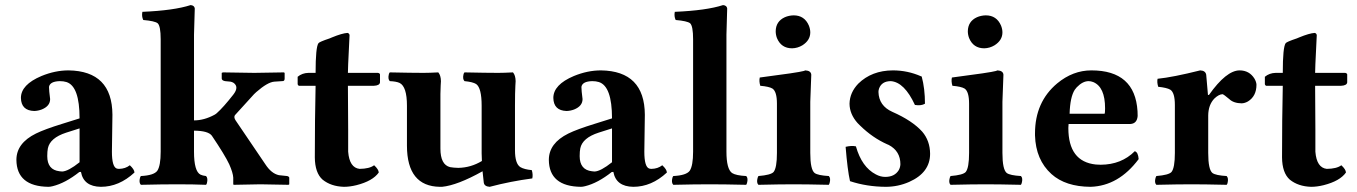

<svg xmlns="http://www.w3.org/2000/svg" viewBox="-20 -718 5285 748"><path d="M295.4 -48.3 289.1 -47.9Q234.9 -4.9 185.5 7.3Q175.8 9.8 168.9 9.8Q44.9 8.3 43.9 -95.2Q43.9 -160.2 120.1 -197.8Q153.8 -214.4 223.1 -235.8L290 -256.8Q290 -382.3 238.8 -398.4Q227.5 -401.9 212.9 -401.9Q174.3 -400.9 170.9 -379.4Q170.9 -365.7 175.3 -332Q175.3 -304.7 142.6 -291.5Q128.4 -286.1 113.3 -285.6Q62.5 -287.1 61.5 -336.4Q61.5 -388.2 141.6 -421.9Q194.8 -443.8 247.1 -443.8Q417 -441.4 418 -271L416 -127Q416 -68.4 434.6 -61.5Q439.5 -60.1 443.8 -60.1Q468.3 -60.5 485.8 -74.2Q503.4 -58.1 503.9 -45.9Q443.8 9.8 373 9.8Q305.7 8.8 295.4 -48.3ZM290 -217.8 237.8 -201.2Q174.8 -180.7 166.5 -140.1Q164.1 -128.4 164.1 -109.9Q164.1 -56.2 211.9 -50.8Q217.3 -50.3 222.2 -49.8Q246.1 -50.8 290 -85.9Z M606 -127V-564.9Q606 -616.7 594.2 -627.4Q583 -636.2 538.1 -640.1Q531.2 -654.3 534.7 -671.9Q658.2 -677.2 722.7 -698.2Q737.3 -696.8 738.8 -685.1Q738.8 -683.1 735.8 -583V-249Q775.4 -249 815.9 -271Q821.8 -274.4 824.7 -277.3Q850.1 -299.8 888.7 -349.1Q912.6 -379.4 889.6 -395.5Q883.8 -398.9 877.9 -399.9L856.9 -401.9Q844.2 -404.3 843.8 -412.1V-434.1L848.6 -436Q849.6 -436 970.7 -434.1L1085.9 -436L1088.9 -434.1V-412.1Q1088.9 -403.8 1083.5 -402.3Q1081.1 -401.9 1079.1 -401.9L1048.8 -399.9Q1022.5 -397.9 978.5 -359.4Q973.6 -355 969.7 -351.1L895 -269Q890.1 -260.7 897.9 -249L1013.7 -78.1Q1037.1 -42 1066.4 -35.6Q1068.4 -35.2 1069.8 -35.2L1098.6 -32.2Q1106 -30.3 1106.9 -25.9V0L1104 2Q1103 2 994.6 0L890.6 2L888.7 0V-25.9Q887.7 -44.9 873 -78.1Q856 -114.3 805.2 -189.5Q791 -208.5 735.8 -209V-127Q735.8 -50.3 761.2 -37.6Q769.5 -33.7 782.7 -32.2Q791 -23.9 786.1 -4.4Q784.7 0 782.7 2Q734.4 0 670.9 0Q612.3 0 528.8 2Q520.5 -6.3 525.4 -25.4Q526.9 -29.8 528.8 -32.2Q579.6 -34.7 592.8 -52.7Q606 -72.3 606 -127Z M1181.6 -434.1H1209.5Q1209.5 -534.7 1220.7 -549.8Q1224.6 -555.2 1264.2 -568.4Q1270 -570.3 1273.4 -572.3Q1312.5 -588.4 1334 -589.8Q1340.8 -587.9 1341.8 -581.1Q1341.8 -579.1 1336.4 -467.8L1335.4 -434.1H1452.6Q1459.5 -432.6 1460.4 -428.2V-397Q1459 -384.8 1436.5 -383.8H1335.4Q1335.4 -325.2 1336.4 -213.9Q1336.9 -147.5 1336.4 -127Q1341.3 -64.5 1380.9 -60.1Q1419.4 -60.5 1437.5 -74.2Q1455.1 -58.1 1455.6 -45.9Q1432.1 -12.7 1368.7 3.4Q1342.8 9.8 1319.8 9.8Q1269.5 8.3 1236.8 -18.1Q1207 -44.4 1206.5 -105Q1206.5 -252.9 1209.5 -383.8H1144.5Q1140.1 -385.7 1139.6 -390.1V-418.9Q1157.2 -433.6 1181.6 -434.1Z M1986.3 -132.8Q1986.3 -80.1 2007.3 -66.9Q2022 -58.1 2051.8 -55.2Q2057.1 -37.1 2053.7 -22.9Q1968.8 -11.7 1887.7 9.8Q1866.7 8.3 1864.7 -6.8Q1864.7 -8.3 1859.9 -50.8Q1762.2 3.9 1702.1 9.8Q1697.3 10.3 1693.4 9.8Q1565.9 7.8 1565.4 -149.9V-306.2Q1565.4 -380.9 1536.6 -395Q1523.4 -400.9 1498.5 -401.9Q1490.2 -410.2 1495.1 -429.7Q1496.6 -434.1 1498.5 -436Q1585 -434.1 1630.4 -434.1Q1652.3 -434.1 1687.5 -436Q1697.3 -424.8 1697.8 -401.9Q1697.8 -393.6 1696.8 -384.3Q1695.3 -358.9 1695.8 -306.2V-139.2Q1695.8 -76.2 1733.4 -66.9Q1745.6 -64.5 1765.6 -64Q1814.5 -64.9 1857.4 -90.8Q1856.4 -107.4 1856.4 -120.6V-306.2Q1856.4 -375.5 1835 -390.6Q1821.8 -398.9 1789.6 -401.9Q1781.2 -410.2 1786.1 -429.7Q1787.6 -434.1 1789.6 -436Q1876 -434.1 1921.4 -434.1Q1941.9 -434.1 1978.5 -436Q1988.3 -424.8 1988.8 -401.9Q1988.8 -393.6 1987.8 -384.3Q1986.3 -358.9 1986.3 -306.2Z M2369.6 -48.3 2363.3 -47.9Q2309.1 -4.9 2259.8 7.3Q2250 9.8 2243.2 9.8Q2119.1 8.3 2118.2 -95.2Q2118.2 -160.2 2194.3 -197.8Q2228 -214.4 2297.4 -235.8L2364.3 -256.8Q2364.3 -382.3 2313 -398.4Q2301.8 -401.9 2287.1 -401.9Q2248.5 -400.9 2245.1 -379.4Q2245.1 -365.7 2249.5 -332Q2249.5 -304.7 2216.8 -291.5Q2202.6 -286.1 2187.5 -285.6Q2136.7 -287.1 2135.7 -336.4Q2135.7 -388.2 2215.8 -421.9Q2269 -443.8 2321.3 -443.8Q2491.2 -441.4 2492.2 -271L2490.2 -127Q2490.2 -68.4 2508.8 -61.5Q2513.7 -60.1 2518.1 -60.1Q2542.5 -60.5 2560.1 -74.2Q2577.6 -58.1 2578.1 -45.9Q2518.1 9.8 2447.3 9.8Q2379.9 8.8 2369.6 -48.3ZM2364.3 -217.8 2312 -201.2Q2249 -180.7 2240.7 -140.1Q2238.3 -128.4 2238.3 -109.9Q2238.3 -56.2 2286.1 -50.8Q2291.5 -50.3 2296.4 -49.8Q2320.3 -50.8 2364.3 -85.9Z M2680.2 -127V-564.9Q2680.2 -616.7 2668.5 -627.4Q2657.2 -636.2 2612.3 -640.1Q2605.5 -654.3 2608.9 -671.9Q2732.4 -677.2 2796.9 -698.2Q2811.5 -696.8 2813 -685.1Q2813 -683.1 2810.1 -583V-127Q2810.1 -59.6 2832 -43.9Q2847.2 -34.2 2887.2 -32.2Q2895.5 -23.9 2890.1 -4.4Q2888.7 0 2887.2 2Q2800.8 0 2745.1 0Q2686.5 0 2603 2Q2594.7 -6.3 2599.6 -25.4Q2601.1 -29.8 2603 -32.2Q2653.8 -34.7 2667 -52.7Q2680.2 -72.3 2680.2 -127Z M3136.7 -122.1Q3136.7 -57.1 3153.8 -43.9Q3166.5 -34.7 3209 -32.2Q3217.3 -23.9 3211.9 -4.4Q3210.4 0 3209 2Q3122.6 0 3071.8 0Q3018.6 0 2935.5 2H2934.6Q2926.3 -6.3 2931.6 -25.4Q2933.1 -29.8 2934.6 -32.2Q2982.9 -36.1 2993.7 -47.9Q3006.8 -64 3006.8 -122.1V-314Q3006.8 -361.3 2989.3 -373Q2976.1 -380.9 2941.9 -383.8Q2936.5 -401.9 2939.9 -416Q3090.8 -435.5 3110.8 -441.4Q3115.2 -442.9 3117.7 -443.8Q3139.6 -442.4 3140.6 -426.8Q3140.6 -425.3 3136.7 -321.3ZM3002 -596.2Q3002.4 -634.8 3037.6 -650.9Q3053.2 -657.7 3071.8 -658.2Q3114.3 -658.2 3131.3 -618.2Q3136.7 -604.5 3136.7 -591.8Q3136.7 -561 3106 -541.5Q3087.4 -530.3 3065.9 -529.8Q3023.4 -529.8 3006.8 -569.8Q3002 -583 3002 -596.2Z M3274.4 -146Q3296.9 -151.4 3314.5 -147.9Q3337.4 -66.9 3392.1 -38.6Q3410.2 -28.8 3428.7 -28.8Q3465.3 -28.8 3481.4 -55.2Q3487.3 -65.9 3487.8 -78.1Q3487.8 -129.4 3442.4 -153.3Q3439 -155.3 3436.5 -155.8Q3379.4 -181.2 3331.1 -228.5Q3325.2 -234.4 3320.8 -238.8Q3290 -273.4 3289.6 -314Q3290.5 -357.4 3323.7 -392.1Q3376 -443.4 3458.5 -443.8Q3515.6 -443.8 3567.9 -420.9Q3569.8 -419.9 3570.8 -419.9Q3583.5 -373 3583.5 -314Q3569.3 -305.2 3544.4 -309.1Q3503.4 -397.9 3450.7 -401.9Q3415.5 -401.9 3404.8 -373.5Q3402.3 -366.2 3402.3 -359.9Q3403.8 -305.7 3456.5 -282.2Q3534.2 -248 3572.8 -205.1Q3603 -169.9 3603.5 -119.1Q3603.5 -45.4 3522 -9.3Q3478.5 9.8 3430.7 9.8Q3356.4 9.3 3291.5 -12.2Q3281.7 -55.2 3274.4 -146Z M3885.3 -122.1Q3885.3 -57.1 3902.3 -43.9Q3915 -34.7 3957.5 -32.2Q3965.8 -23.9 3960.4 -4.4Q3959 0 3957.5 2Q3871.1 0 3820.3 0Q3767.1 0 3684.1 2H3683.1Q3674.8 -6.3 3680.2 -25.4Q3681.6 -29.8 3683.1 -32.2Q3731.4 -36.1 3742.2 -47.9Q3755.4 -64 3755.4 -122.1V-314Q3755.4 -361.3 3737.8 -373Q3724.6 -380.9 3690.4 -383.8Q3685.1 -401.9 3688.5 -416Q3839.4 -435.5 3859.4 -441.4Q3863.8 -442.9 3866.2 -443.8Q3888.2 -442.4 3889.2 -426.8Q3889.2 -425.3 3885.3 -321.3ZM3750.5 -596.2Q3751 -634.8 3786.1 -650.9Q3801.8 -657.7 3820.3 -658.2Q3862.8 -658.2 3879.9 -618.2Q3885.3 -604.5 3885.3 -591.8Q3885.3 -561 3854.5 -541.5Q3835.9 -530.3 3814.5 -529.8Q3772 -529.8 3755.4 -569.8Q3750.5 -583 3750.5 -596.2Z M4147 -274.9H4283.2Q4285.2 -277.8 4285.2 -295.9Q4285.2 -379.4 4238.8 -398.4Q4229.5 -401.9 4221.2 -401.9Q4197.8 -401.9 4174.8 -377.9Q4170.4 -372.6 4167 -368.2Q4148.9 -339.8 4147 -274.9ZM4400.9 -128.9Q4414.1 -125 4416 -98.1Q4337.9 6.3 4229 9.8Q4130.9 9.3 4076.2 -40Q4015.1 -95.2 4012.2 -190.4Q4012.2 -194.8 4012.2 -198.2Q4012.2 -320.8 4098.6 -393.1Q4159.7 -443.8 4231.9 -443.8Q4401.9 -443.8 4411.6 -284.7Q4412.1 -274.9 4412.1 -266.1Q4409.7 -236.3 4383.3 -234.9H4143.1Q4143.1 -232.4 4142.6 -228.5Q4142.1 -222.2 4142.1 -219.2Q4142.1 -88.4 4249 -77.1Q4258.3 -76.2 4268.1 -76.2Q4349.1 -76.7 4400.9 -128.9Z M4687 -268.1V-122.1Q4687 -57.1 4703.6 -43.9Q4716.3 -34.7 4758.8 -32.2Q4767.1 -23.9 4762.2 -4.4Q4760.7 0 4758.8 2Q4672.4 0 4622.1 0Q4568.8 0 4485.8 2H4484.9Q4476.6 -6.3 4481.9 -25.4Q4483.4 -29.8 4484.9 -32.2Q4533.2 -36.1 4543.9 -47.9Q4557.1 -64 4557.1 -122.1V-309.1Q4557.1 -357.4 4539.1 -368.7Q4525.4 -376.5 4492.2 -379.9Q4486.8 -397.5 4489.7 -411.1Q4548.8 -417 4655.8 -443.8Q4676.3 -442.9 4679.2 -426.8Q4679.2 -425.8 4686 -348.1H4689.9Q4757.3 -443.4 4809.1 -443.8Q4847.2 -443.8 4867.2 -411.6Q4874.5 -398.9 4875 -388.2Q4875 -343.3 4841.8 -322.8Q4829.6 -315.9 4817.4 -315.4Q4785.6 -315.9 4769 -332Q4747.6 -350.1 4742.7 -351.1Q4727.5 -350.1 4710.9 -334Q4687.5 -309.6 4687 -268.1Z M4949.7 -434.1H4977.5Q4977.5 -534.7 4988.8 -549.8Q4992.7 -555.2 5032.2 -568.4Q5038.1 -570.3 5041.5 -572.3Q5080.6 -588.4 5102.1 -589.8Q5108.9 -587.9 5109.9 -581.1Q5109.9 -579.1 5104.5 -467.8L5103.5 -434.1H5220.7Q5227.5 -432.6 5228.5 -428.2V-397Q5227.1 -384.8 5204.6 -383.8H5103.5Q5103.5 -325.2 5104.5 -213.9Q5105 -147.5 5104.5 -127Q5109.4 -64.5 5148.9 -60.1Q5187.5 -60.5 5205.6 -74.2Q5223.1 -58.1 5223.6 -45.9Q5200.2 -12.7 5136.7 3.4Q5110.8 9.8 5087.9 9.8Q5037.6 8.3 5004.9 -18.1Q4975.1 -44.4 4974.6 -105Q4974.6 -252.9 4977.5 -383.8H4912.6Q4908.2 -385.7 4907.7 -390.1V-418.9Q4925.3 -433.6 4949.7 -434.1Z"/></svg>

Font: Linux Libertine O
Style: Bold
Weight: 700
Designer: Philipp H. Poll
Foundry: Philipp H. Poll
Version: Version 5.0.0